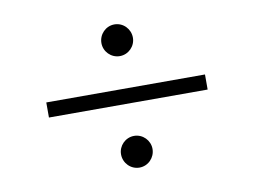

<svg xmlns="http://www.w3.org/2000/svg" viewBox="-72 -808 1145 865"><g transform="rotate(-10 500.0 -375.5)"><path d="M428 -630C428 -591 460 -558 500 -558C540 -558 572 -591 572 -630C572 -670 540 -703 500 -703C460 -703 428 -670 428 -630ZM863 -341V-410H137V-341ZM428 -121C428 -81 460 -48 500 -48C540 -48 572 -81 572 -121C572 -160 540 -193 500 -193C460 -193 428 -160 428 -121Z"/></g></svg>

Font: Bithumb Trading Sans
Style: Regular
Weight: 400
Designer: HamHyungwon
Foundry: Bithumb
Version: Version 1.300;FEAKit 1.0